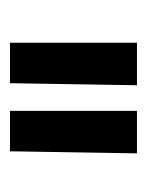

<svg xmlns="http://www.w3.org/2000/svg" viewBox="24 -784 288 375"><g transform="rotate(90 167.5 -596.0)"><path d="M275 -472Q276 -535 277 -596Q278 -657 279 -720H196V-472ZM142 -472Q143 -535 144 -596Q145 -657 146 -720H63V-472Z"/></g></svg>

Font: Josefin Slab Thin
Style: Bold
Weight: 700
Version: Version 2.000